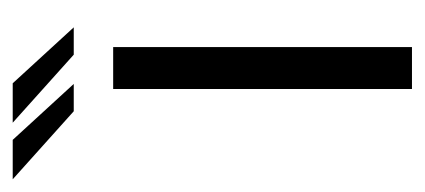

<svg xmlns="http://www.w3.org/2000/svg" viewBox="-291 -465 668 302"><g transform="rotate(-90 43.0 -314.0)"><path d="M54 -470H120V0H54ZM19 -532 -88 -628H-26L62 -532ZM108 -532 1 -628H63L151 -532Z"/></g></svg>

Font: Smooch Sans Medium
Style: Regular
Weight: 500
Designer: Robert E. Leuschke
Foundry: Robert E. Leuschke
Version: Version 1.010; ttfautohint (v1.8.3)